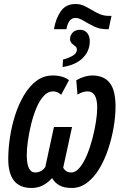

<svg xmlns="http://www.w3.org/2000/svg" viewBox="-20 -924 615 954"><path d="M248 -779Q257 -832 282 -868Q307 -904 355 -904Q379 -904 398 -895Q417 -886 436 -874.5Q455 -863 475.5 -854Q496 -845 523 -845H534L520 -779H507Q475 -779 446.5 -793Q418 -807 395 -821Q372 -835 355 -835Q320 -835 310 -779ZM293 -628Q317 -634 339.5 -646Q362 -658 362 -678Q362 -687 356 -692Q350 -697 343 -703Q336 -708 332 -714.5Q328 -721 328 -730Q328 -748 341 -762Q354 -776 378 -776Q400 -776 413 -760.5Q426 -745 426 -719Q426 -670 391 -635.5Q356 -601 291 -591ZM136 10Q21 10 21 -134Q21 -185 29.5 -241.5Q38 -298 55.5 -352.5Q73 -407 99.5 -451.5Q126 -496 161.5 -522.5Q197 -549 243 -549Q291 -549 323 -526L284 -453Q266 -470 243 -470Q218 -470 197 -447Q176 -424 160.5 -386.5Q145 -349 134.5 -306Q124 -263 118.5 -223Q113 -183 113 -154Q113 -67 155 -67Q171 -67 184 -74.5Q197 -82 205 -94L248 -293H338L294 -91Q307 -67 334 -67Q356 -67 375.5 -90.5Q395 -114 411 -151.5Q427 -189 438.5 -232.5Q450 -276 456.5 -317.5Q463 -359 463 -389Q463 -470 415 -470Q405 -470 392.5 -466.5Q380 -463 365 -454L359 -525Q379 -537 399.5 -543Q420 -549 438 -549Q496 -549 525 -512.5Q554 -476 554 -395Q554 -346 544.5 -290.5Q535 -235 517 -181.5Q499 -128 473 -85Q447 -42 412.5 -16Q378 10 337 10Q298 10 275 -3Q252 -16 239 -39Q214 -13 190 -1.5Q166 10 136 10Z"/></svg>

Font: Noto Sans ExtraCondensed Medium
Style: Italic
Weight: 500
Width: 2
Italic angle: -12°
Designer: Monotype Design Team
Foundry: Monotype Imaging Inc.
Version: Version 2.013; ttfautohint (v1.8.4.7-5d5b)